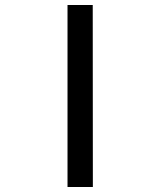

<svg xmlns="http://www.w3.org/2000/svg" viewBox="-20 -745 640 765"><path d="M249 -725H349.5L350 0H249Z"/></svg>

Font: JuliaMono SemiBold
Style: Italic
Weight: 600
Italic angle: -9°
Monospace: yes
Designer: cormullion
Foundry: corm
Version: Version 0.056; ttfautohint (v1.8.4)